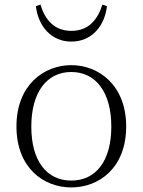

<svg xmlns="http://www.w3.org/2000/svg" viewBox="-20 -806 624 840"><path d="M292 14C413 14 532 -71 532 -253C532 -433 412 -521 292 -521C171 -521 52 -433 52 -253C52 -72 170 14 292 14ZM292 -16C185 -16 117 -101 117 -252C117 -403 185 -491 292 -491C399 -491 467 -403 467 -252C467 -101 399 -16 292 -16ZM137 -779C147 -693 203 -624 292 -624C382 -624 438 -693 448 -779L428 -786C407 -719 367 -671 292 -671C218 -671 177 -719 157 -786Z"/></svg>

Font: Noto Serif CJK HK ExtraLight
Style: Regular
Weight: 200
Designer: Ryoko NISHIZUKA 西塚涼子 (kana & ideographs); Frank Grießhammer (Latin, Greek & Cyrillic); Wenlong ZHANG 张文龙 (bopomofo); San
Foundry: Adobe
Version: Version 2.001;hotconv 1.1.0;makeotfexe 2.6.0